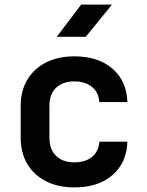

<svg xmlns="http://www.w3.org/2000/svg" viewBox="-20 -805 640 835"><path d="M303 10Q233 10 180.5 -16.5Q128 -43 99 -91.5Q70 -140 70 -206V-344Q70 -410 99 -458.5Q128 -507 180.5 -533.5Q233 -560 303 -560Q407 -560 469 -506.5Q531 -453 534 -361H412Q409 -404 379.5 -427.5Q350 -451 303 -451Q253 -451 224 -423.5Q195 -396 195 -345V-206Q195 -155 224 -127Q253 -99 303 -99Q351 -99 380 -122.5Q409 -146 412 -189H534Q531 -97 469 -43.5Q407 10 303 10ZM227 -645 333 -785H467L353 -645Z"/></svg>

Font: Tiny
Style: Bold
Weight: 700
Monospace: yes
Designer: Philipp Nurullin, Konstantin Bulenkov
Foundry: JetBrains
Version: Version 2.251; ttfautohint (v1.8.4.7-5d5b)